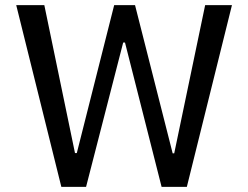

<svg xmlns="http://www.w3.org/2000/svg" viewBox="-20 -725 963 745"><path d="M218 0 43 -705H152L271 -131H278L423 -705H504L650 -130H656L776 -705H880L705 0H607L465 -560H458L314 0Z"/></svg>

Font: Nunito Sans 7pt Condensed SemiBold
Style: Regular
Weight: 600
Width: 3
Designer: Vernon Adams
Foundry: Vernon Adams
Version: Version 3.101;gftools[0.9.27]